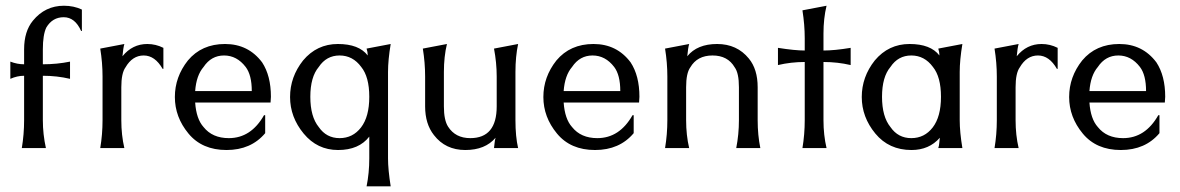

<svg xmlns="http://www.w3.org/2000/svg" viewBox="-20 -516 4113 669"><path d="M129.3 -97.3Q129.3 -48 140 0H56Q64 -48 64 -97.3V-252Q40 -252 16 -241.3V-301.3Q40 -292 64 -292V-344Q64 -406.7 94.7 -444Q137.3 -496 202.7 -496Q237.3 -496 265.3 -482.7V-408H262.7Q241.3 -456 202 -456Q162.7 -456 141.3 -420Q129.3 -394.7 129.3 -344V-292Q178.7 -292 224 -301.3V-241.3Q178.7 -252 129.3 -252Z M329.3 0Q337.3 -48 337.3 -97.3V-249.3Q337.3 -297.3 329.3 -346.7L413.3 -362.7Q409.3 -349.3 406.7 -320Q441.3 -362.7 493.3 -362.7Q522.7 -362.7 549.3 -349.3V-276H546.7Q520 -322.7 480.7 -322.7Q441.3 -322.7 417.3 -281.3Q402.7 -261.3 402.7 -212V-97.3Q402.7 -45.3 413.3 0Z M904 -114.7V-52Q854.7 6.7 769.3 6.7Q684 6.7 636.7 -50.7Q589.3 -108 589.3 -178Q589.3 -248 634.7 -305.3Q682.7 -362.7 764 -362.7Q845.3 -362.7 893.3 -298.7Q924 -252 924 -178.7L922.7 -158.7H660Q664 -101.3 689.3 -73.3Q720 -34.7 777.3 -34.7Q854.7 -34.7 900 -114.7ZM857.3 -198.7Q857.3 -254.7 836 -282.7Q805.3 -322.7 760.7 -322.7Q716 -322.7 689.3 -282.7Q664 -253.3 660 -198.7Z M1238.7 -282.7Q1209.3 -322.7 1163.3 -322.7Q1117.3 -322.7 1090.7 -282.7Q1061.3 -248 1061.3 -178.7Q1061.3 -109.3 1090.7 -73.3Q1117.3 -34.7 1163.3 -34.7Q1209.3 -34.7 1238 -72Q1266.7 -109.3 1266.7 -178.7Q1266.7 -248 1238.7 -282.7ZM1332 36Q1332 74.7 1341.3 133.3H1257.3Q1266.7 86.7 1266.7 36V-40Q1230.7 6.7 1158 6.7Q1085.3 6.7 1038 -50.7Q990.7 -108 990.7 -178Q990.7 -248 1036 -305.3Q1084 -362.7 1157.3 -362.7Q1230.7 -362.7 1261.3 -322.7Q1261.3 -334.7 1257.3 -346.7L1341.3 -362.7Q1332 -306.7 1332 -265.3Z M1776 -97.3Q1776 -40 1785.3 0H1701.3Q1702.7 -8 1703.3 -17.3Q1704 -26.7 1706.7 -36Q1670.7 6.7 1601.3 6.7Q1532 6.7 1492 -45.3Q1461.3 -84 1461.3 -145.3V-249.3Q1461.3 -297.3 1453.3 -346.7L1537.3 -362.7Q1526.7 -318.7 1526.7 -265.3V-145.3Q1526.7 -97.3 1541.3 -74.7Q1566.7 -34.7 1618.7 -34.7Q1710.7 -34.7 1710.7 -145.3V-249.3Q1710.7 -297.3 1701.3 -346.7L1785.3 -362.7Q1776 -318.7 1776 -265.3Z M2188 -114.7V-52Q2138.7 6.7 2053.3 6.7Q1968 6.7 1920.7 -50.7Q1873.3 -108 1873.3 -178Q1873.3 -248 1918.7 -305.3Q1966.7 -362.7 2048 -362.7Q2129.3 -362.7 2177.3 -298.7Q2208 -252 2208 -178.7L2206.7 -158.7H1944Q1948 -101.3 1973.3 -73.3Q2004 -34.7 2061.3 -34.7Q2138.7 -34.7 2184 -114.7ZM2141.3 -198.7Q2141.3 -254.7 2120 -282.7Q2089.3 -322.7 2044.7 -322.7Q2000 -322.7 1973.3 -282.7Q1948 -253.3 1944 -198.7Z M2297.3 0Q2305.3 -48 2305.3 -97.3V-249.3Q2305.3 -297.3 2297.3 -346.7L2381.3 -362.7Q2377.3 -349.3 2374.7 -320Q2409.3 -362.7 2478.7 -362.7Q2548 -362.7 2589.3 -312Q2620 -274.7 2620 -212V-97.3Q2620 -45.3 2629.3 0H2545.3Q2554.7 -48 2554.7 -97.3V-212Q2554.7 -261.3 2540 -281.3Q2516 -322.7 2462.7 -322.7Q2409.3 -322.7 2385.3 -281.3Q2370.7 -261.3 2370.7 -212V-97.3Q2370.7 -45.3 2381.3 0Z M2849.3 -340Q2888 -340 2944 -349.3V-289.3Q2898.7 -300 2849.3 -300V-97.3Q2849.3 -45.3 2860 0H2776Q2784 -48 2784 -97.3V-300Q2736 -300 2690.7 -289.3V-349.3Q2749.3 -340 2784 -340V-382.7Q2784 -429.3 2776 -480L2860 -496Q2849.3 -452 2849.3 -398.7Z M3324 -97.3Q3324 -56 3333.3 0H3249.3Q3252 -8 3252.7 -17.3Q3253.3 -26.7 3254.7 -36Q3217.3 6.7 3156 6.7Q3077.3 6.7 3030 -50.7Q2982.7 -108 2982.7 -178Q2982.7 -248 3028 -305.3Q3076 -362.7 3149.3 -362.7Q3222.7 -362.7 3253.3 -322.7Q3253.3 -334.7 3249.3 -346.7L3333.3 -362.7Q3324 -306.7 3324 -265.3ZM3230.7 -282.7Q3201.3 -322.7 3155.3 -322.7Q3109.3 -322.7 3082.7 -282.7Q3053.3 -248 3053.3 -178.7Q3053.3 -109.3 3082.7 -73.3Q3109.3 -34.7 3155.3 -34.7Q3201.3 -34.7 3230 -72Q3258.7 -109.3 3258.7 -178.7Q3258.7 -248 3230.7 -282.7Z M3445.3 0Q3453.3 -48 3453.3 -97.3V-249.3Q3453.3 -297.3 3445.3 -346.7L3529.3 -362.7Q3525.3 -349.3 3522.7 -320Q3557.3 -362.7 3609.3 -362.7Q3638.7 -362.7 3665.3 -349.3V-276H3662.7Q3636 -322.7 3596.7 -322.7Q3557.3 -322.7 3533.3 -281.3Q3518.7 -261.3 3518.7 -212V-97.3Q3518.7 -45.3 3529.3 0Z M4020 -114.7V-52Q3970.7 6.7 3885.3 6.7Q3800 6.7 3752.7 -50.7Q3705.3 -108 3705.3 -178Q3705.3 -248 3750.7 -305.3Q3798.7 -362.7 3880 -362.7Q3961.3 -362.7 4009.3 -298.7Q4040 -252 4040 -178.7L4038.7 -158.7H3776Q3780 -101.3 3805.3 -73.3Q3836 -34.7 3893.3 -34.7Q3970.7 -34.7 4016 -114.7ZM3973.3 -198.7Q3973.3 -254.7 3952 -282.7Q3921.3 -322.7 3876.7 -322.7Q3832 -322.7 3805.3 -282.7Q3780 -253.3 3776 -198.7Z"/></svg>

Font: Tenali Ramakrishna
Style: Regular
Weight: 400
Designer: Appaji Ambarisha Darbha
Foundry: Andhrapradesh Society for Knowledge Networks
Version: Version 1.0.5; ttfautohint (v1.2.25-373a) -l 7 -r 28 -G 50 -